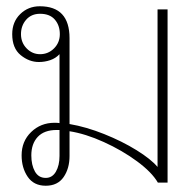

<svg xmlns="http://www.w3.org/2000/svg" viewBox="-20 -583 621 613"><path d="M49 -87Q49 -132 79.5 -161.5Q110 -191 154 -191Q165 -191 170 -190V-410Q158 -397 140.5 -391Q123 -385 104 -385Q73 -385 46 -407Q19 -429 19 -474Q19 -513 44.5 -538Q70 -563 107 -563Q202 -563 202 -461V-187Q255 -178 312.5 -155Q370 -132 416 -103.5Q462 -75 483 -50V-553H515V0H484Q465 -33 417.5 -68Q370 -103 311.5 -129.5Q253 -156 202 -164V-85Q202 -45 183 -17.5Q164 10 126 10Q88 10 68.5 -18.5Q49 -47 49 -87ZM171 -474Q171 -502 155 -520.5Q139 -539 108 -539Q80 -539 63.5 -520Q47 -501 47 -474Q47 -447 65 -428.5Q83 -410 108 -410Q134 -410 152.5 -428.5Q171 -447 171 -474ZM170 -85V-168H161Q121 -168 100.5 -146Q80 -124 80 -87Q80 -56 91.5 -35.5Q103 -15 126 -15Q147 -15 158.5 -35Q170 -55 170 -85Z"/></svg>

Font: Taviraj Thin
Style: Regular
Weight: 100
Designer: Katatrad Team
Foundry: CadsonDemak
Version: Version 1.030